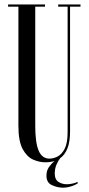

<svg xmlns="http://www.w3.org/2000/svg" viewBox="-20 -720 401 866"><path d="M183.5 12Q157.5 12 129.8 0Q102 -12 82.5 -47.2Q63 -82.5 63 -153V-690H16.5V-700H183V-690H139V-152Q139 -77 154.2 -40.8Q169.5 -4.5 203.5 -4.5Q220.5 -4.5 239.5 -14Q258.5 -23.5 271.8 -49.2Q285 -75 285 -124.5V-690H242.5V-700H343V-690H296V-129Q296 -79 283.8 -49.8Q271.5 -20.5 251.5 -6.5Q242.5 4.5 234.8 22.5Q227 40.5 227 63Q227 89.5 243.5 100.2Q260 111 281 111Q294 111 307.2 108Q320.5 105 328.5 101L332 105.5Q321.5 114 301.8 120.2Q282 126.5 263.5 126.5Q239.5 126.5 214.5 115.2Q189.5 104 189.5 72.5Q189.5 50 200.5 34Q211.5 18 225.5 6.5Q207 12 183.5 12Z"/></svg>

Font: Imbue 100pt
Style: Regular
Weight: 400
Designer: Tyler Finck
Foundry: Etcetera Type Company
Version: Version 1.102; ttfautohint (v1.8.3)